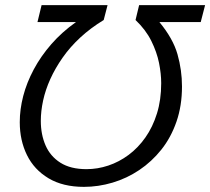

<svg xmlns="http://www.w3.org/2000/svg" viewBox="-20 -713 819 748"><path d="M307 15Q225 15 169 -18.5Q113 -52 85 -109Q57 -166 57 -237Q57 -287 70.5 -339Q84 -391 111.5 -442.5Q139 -494 180 -541Q221 -588 276 -627H126L142 -693H399L384 -635Q333 -604 293 -567Q253 -530 224 -488.5Q195 -447 176 -405Q157 -363 148 -321.5Q139 -280 139 -242Q139 -189 157.5 -146.5Q176 -104 215.5 -79Q255 -54 317 -54Q360 -54 402 -68Q444 -82 481 -109.5Q518 -137 546.5 -177.5Q575 -218 591.5 -271Q608 -324 608 -389Q608 -426 599.5 -468Q591 -510 569.5 -553.5Q548 -597 508 -635L522 -693H779L762 -627H601Q654 -563 671.5 -501.5Q689 -440 689 -376Q689 -301 667.5 -239Q646 -177 608.5 -130Q571 -83 522.5 -50.5Q474 -18 418.5 -1.5Q363 15 307 15Z"/></svg>

Font: Ubuntu Sans
Style: Italic
Weight: 400
Italic angle: -13.5°
Designer: Dalton Maag Ltd
Foundry: Dalton Maag Ltd
Version: Version 1.006